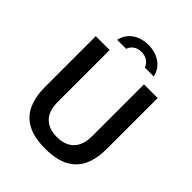

<svg xmlns="http://www.w3.org/2000/svg" viewBox="-253 -1065 1220 1220"><g transform="rotate(45 357.0 -455.5)"><path d="M643.5 -264Q643.5 -178 615.5 -116.8Q587.5 -55.5 526.2 -22.8Q465 10 365 10Q265 10 203.8 -23.2Q142.5 -56.5 115 -119.2Q87.5 -182 87.5 -271V-723H212V-258.5Q212 -174.5 253.2 -134.5Q294.5 -94.5 365 -94.5Q412.5 -94.5 447.5 -112Q482.5 -129.5 501.5 -165.8Q520.5 -202 520.5 -258.5V-723H643.5ZM529 -802.5Q521 -840.5 497.2 -867Q473.5 -893.5 439.2 -907.2Q405 -921 364 -921Q324.5 -921 290.2 -907.8Q256 -894.5 232.2 -868Q208.5 -841.5 200 -802.5H281Q288.5 -827 310.2 -842.5Q332 -858 364 -858Q395.5 -858 418 -842.5Q440.5 -827 449 -802.5Z"/></g></svg>

Font: Public Sans SemiBold
Style: Regular
Weight: 600
Designer: The Public Sans Project Authors: Dan O. Williams and USWDS (Libre Franklin designed by Pablo Impallari and Rodrigo Fuenz
Version: Version 1.007